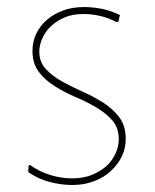

<svg xmlns="http://www.w3.org/2000/svg" viewBox="-20 -528 444 551"><path d="M340.8 -129.9Q340.8 -102.1 329.6 -79.1Q318.4 -56.2 297.9 -37.1Q278.3 -18.6 249.5 -7.8Q221.7 2.9 187 2.9Q155.8 2.9 122.1 -5.9Q88.9 -14.6 61 -34.2L62 -53.2L66.9 -54.2Q92.8 -35.2 125.5 -25.4Q156.7 -16.1 187 -16.1Q219.2 -16.1 243.2 -25.9Q269 -36.6 285.2 -51.3Q301.8 -66.4 311.5 -87.4Q320.8 -107.4 320.8 -128.9Q320.8 -161.1 302.7 -182.1Q285.6 -202.1 256.3 -219.7Q228.5 -236.3 196.8 -249.5Q167.5 -261.7 137.7 -280.3Q108.9 -298.3 91.3 -321.8Q73.2 -345.7 73.2 -381.8Q73.2 -409.2 84 -431.2Q95.2 -454.6 114.7 -471.2Q134.8 -488.3 161.6 -498Q188 -507.8 222.2 -507.8Q242.2 -507.8 268.6 -503.4Q293.9 -499 324.2 -484.9L319.8 -465.8L314 -464.8Q290 -477.5 264.6 -482.9Q241.7 -487.8 220.2 -487.8Q188 -487.8 165.5 -478Q141.6 -467.8 126 -452.6Q110.8 -438.5 101.6 -418Q92.8 -398.9 92.8 -379.9Q92.8 -350.1 111.3 -330.1Q130.4 -309.6 157.7 -294.4Q189 -277.3 216.8 -265.1Q246.1 -252.4 276.4 -233.4Q303.2 -216.3 322.3 -191.4Q340.8 -167 340.8 -129.9Z"/></svg>

Font: Datalegreya
Style: Dot
Weight: 700
Designer: Figs Lab
Foundry: Figs Lab
Version: Version 1.002;PS 001.002;hotconv 1.0.70;makeotf.lib2.5.58329